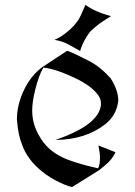

<svg xmlns="http://www.w3.org/2000/svg" viewBox="-20 -758 549 780"><path d="M272.5 2Q243.7 -4.9 203.1 -26.6Q162.6 -48.3 129.9 -79.6Q86.9 -121.1 69.8 -169.9Q53.2 -210.4 48.8 -272.5V-274.4Q48.8 -326.7 72.8 -382.3Q90.8 -424.8 121.1 -458Q133.8 -471.7 150.4 -484.4L252.9 -551.8Q278.8 -543 341.3 -510.7Q386.7 -487.3 429.2 -440.4Q460.4 -391.6 460.4 -350.1Q460.4 -349.1 460.4 -347.7Q453.1 -288.1 405.8 -252Q325.2 -190.4 205.1 -189.5Q356.4 -241.2 384.3 -309.1Q390.1 -323.2 390.1 -336.9Q390.1 -337.4 390.1 -337.9Q390.1 -338.4 390.1 -338.9Q390.1 -359.4 373 -378.9Q346.2 -410.6 295.9 -435.5Q210 -478 156.2 -483.4Q137.7 -453.1 122.6 -391.6Q110.8 -343.8 110.8 -308.6Q110.8 -292 113.3 -276.9Q120.1 -233.4 149.4 -189.5Q179.7 -144.5 233.9 -118.7Q280.8 -96.2 377.9 -74.2L378.4 -74.7Q386.2 -86.9 386.2 -117.2Q386.2 -136.2 379.9 -167L449.2 -139.6Q436 -109.9 406.2 -85.9Q383.8 -67.9 383.8 -67.4ZM201.2 -596.2Q220.2 -604 238.3 -617.2Q263.7 -635.7 281.7 -655.3Q286.1 -660.2 297.4 -675.8Q306.2 -688 327.1 -738.3Q364.7 -710.4 430.7 -692.4L397.9 -671.4Q373.5 -655.3 350.1 -633.3Q344.7 -628.4 337.4 -617.2Q316.4 -585.4 308.1 -559.1Q305.7 -551.3 305.7 -550.8L262.2 -575.2Q236.3 -590.3 201.2 -596.2Z"/></svg>

Font: MedievalSharp
Style: Regular
Weight: 500
Version: Version 1.0